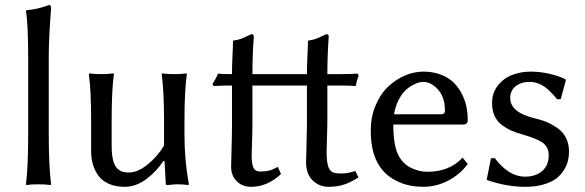

<svg xmlns="http://www.w3.org/2000/svg" viewBox="-20 -718 2279 748"><path d="M89.8 -200.2V-481.9Q89.8 -627 81.1 -674.8L83 -678.2Q127 -681.6 169.9 -698.2Q179.2 -698.2 179.2 -688Q169.9 -567.4 169.9 -500V-200.2Q169.9 -67.9 179.2 0L176.8 2.9Q158.2 0 129.9 0Q101.6 0 83 2.9L81.1 0Q89.8 -64.5 89.8 -200.2Z M617.2 -91.8Q589.4 -49.3 549.3 -19.8Q509.3 9.8 465.8 9.8Q430.2 9.8 403.8 -2Q377.4 -13.7 363 -33.9Q348.6 -54.2 341.8 -77.9Q335 -101.6 335 -128.9V-249Q335 -364.7 326.2 -429.2L328.1 -432.1Q346.7 -429.2 375 -429.2Q403.3 -429.2 421.9 -432.1L423.8 -429.2Q415 -369.1 415 -249V-149.9Q415 -116.7 420.4 -94.7Q425.8 -72.8 436 -62.7Q446.3 -52.7 456.5 -49.3Q466.8 -45.9 481.9 -45.9Q516.6 -45.9 555.7 -77.6Q594.7 -109.4 619.1 -150.9V-249Q619.1 -361.3 609.9 -429.2L611.8 -432.1Q629.9 -429.2 659.2 -429.2Q687.5 -429.2 706.1 -432.1L708 -429.2Q698.7 -366.2 698.7 -249V-191.9Q698.7 -93.8 715.8 0L713.9 2.9Q694.3 0 669.4 0Q661.1 0 634.8 2.9Q626 2.9 626 0L621.1 -88.9Z M1175.8 -384.8H963.4V-242.2Q963.4 -208.5 961.9 -165.8Q960.4 -123 960.4 -111.8Q960.4 -79.1 967.5 -64.5Q974.6 -49.8 993.7 -49.8Q1014.2 -49.8 1028.6 -53.5Q1043 -57.1 1062.5 -67.9L1074.7 -40Q1021.5 9.8 958.5 9.8Q923.8 9.8 902.1 -12Q880.4 -33.7 880.4 -68.8Q880.4 -80.1 882.1 -138.7Q883.8 -197.3 883.8 -231V-384.8Q835.4 -384.8 812.5 -382.8L807.6 -390.1Q820.8 -410.6 829.6 -431.2Q845.7 -429.2 883.8 -429.2Q883.8 -460.9 885.7 -500.5Q887.7 -540 887.7 -557.1L889.6 -560.1Q904.3 -562 915.3 -565.7Q926.3 -569.3 939.2 -575.7Q952.1 -582 959.5 -585Q968.8 -585 968.8 -575.2Q963.4 -504.4 963.4 -429.2H1175.8Q1175.8 -460.9 1177.7 -500.5Q1179.7 -540 1179.7 -557.1L1181.6 -560.1Q1196.3 -562 1207.3 -565.7Q1218.3 -569.3 1231.2 -575.7Q1244.1 -582 1251.5 -585Q1260.7 -585 1260.7 -575.2Q1255.4 -504.4 1255.4 -429.2H1302.7Q1344.2 -429.2 1372.6 -431.2L1377.4 -423.8Q1369.6 -404.3 1365.7 -382.8Q1348.1 -384.8 1293.5 -384.8H1255.4V-258.8Q1255.4 -225.1 1253.9 -181.2Q1252.4 -137.2 1252.4 -126Q1252.4 -85 1260 -65.9Q1267.6 -46.9 1285.6 -43.9Q1324.2 -38.1 1364.3 -51.8L1376.5 -26.9Q1345.2 -6.8 1318.8 1.5Q1292.5 9.8 1260.7 9.8Q1223.6 9.8 1198 -15.1Q1172.4 -40 1172.4 -85.9Q1172.4 -97.2 1174.1 -155.8Q1175.8 -214.4 1175.8 -248Z M1515.1 -272.9H1699.2Q1713.4 -272.9 1713.4 -287.1Q1713.4 -339.4 1686.5 -369.1Q1659.7 -398.9 1628.9 -398.9Q1620.6 -398.9 1609.9 -396Q1599.1 -393.1 1584 -384.3Q1568.8 -375.5 1555.9 -362.3Q1543 -349.1 1531.5 -325.7Q1520 -302.2 1515.1 -272.9ZM1782.2 -104 1802.2 -79.1Q1772.9 -39.1 1726.6 -14.6Q1680.2 9.8 1627.9 9.8Q1577.6 9.8 1536.6 -7.8Q1495.6 -24.9 1469.2 -56.2Q1424.3 -109.9 1424.3 -209Q1424.3 -261.7 1442.9 -306.4Q1461.4 -351.1 1491 -379.4Q1520.5 -407.7 1556.6 -423.3Q1592.8 -439 1628.9 -439Q1667 -439 1697.5 -427.2Q1728 -415.5 1747.1 -396.7Q1766.1 -377.9 1779.1 -352.8Q1792 -327.6 1797.1 -302.2Q1802.2 -276.9 1802.2 -250Q1802.2 -232.9 1784.2 -232.9H1512.2Q1512.2 -144.5 1536.1 -106Q1554.7 -75.7 1584.5 -62.5Q1614.7 -48.8 1645 -48.8Q1731.4 -48.8 1782.2 -104Z M1892.6 -101.1 1907.7 -102.1Q1930.2 -70.3 1961.2 -50Q1992.2 -29.8 2025.9 -29.8Q2066.9 -29.8 2092.3 -51.8Q2117.7 -73.7 2117.7 -112.8Q2117.7 -146 2092.8 -163.1Q2069.3 -178.7 2016.6 -193.8Q1990.7 -201.2 1972.2 -209.2Q1953.6 -217.3 1935.1 -231.2Q1916.5 -245.1 1906.7 -266.6Q1897 -288.1 1897 -316.9Q1897 -356.4 1919.7 -385Q1942.4 -413.6 1975.8 -426.3Q2009.3 -439 2047.9 -439Q2084 -439 2121.8 -430.2Q2159.7 -421.4 2182.6 -409.2L2184.6 -405.8L2164.6 -332L2150.9 -331.1Q2122.6 -364.3 2105.5 -377Q2075.7 -398.9 2043.9 -398.9Q2010.3 -398.9 1989 -382.3Q1967.8 -365.7 1967.8 -335.9Q1967.8 -280.8 2060.5 -257.8Q2089.8 -251 2112.1 -241.5Q2134.3 -231.9 2154.5 -217Q2174.8 -202.1 2185.8 -179.2Q2196.8 -156.2 2196.8 -127Q2196.8 -108.9 2192.6 -91.6Q2188.5 -74.2 2176.8 -55.2Q2165 -36.1 2146.7 -22.2Q2128.4 -8.3 2097.4 0.7Q2066.4 9.8 2026.9 9.8Q1952.6 9.8 1876 -17.1Z"/></svg>

Font: Linux Biolinum G
Style: Regular
Weight: 400
Designer: Philipp H. Poll
Foundry: Philipp H. Poll
Version: Version 1.1.0 ; ttfautohint (v1.6)